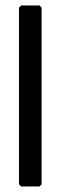

<svg xmlns="http://www.w3.org/2000/svg" viewBox="-20 -676 211 696"><path d="M56.6 -656.2H123L130.9 -648.4V-7.8L123 0H56.6L48.8 -7.8V-648.4Z"/></svg>

Font: LaylaRuqaa
Style: Regular
Weight: 400
Version: Version 2.0